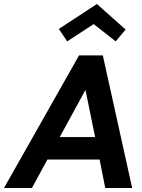

<svg xmlns="http://www.w3.org/2000/svg" viewBox="-59 -936 709 956"><path d="M599 0H465L437 -141.5H177L100 0H-39L334.5 -660H453ZM414.5 -253.5 367 -486.5H365.5L238.5 -253.5ZM517 -730 407.5 -816 275.5 -730 234 -792 423.5 -916 566.5 -789Z"/></svg>

Font: Lucymar Sans SemiBold
Style: Italic
Weight: 600
Italic angle: -10°
Foundry: The League of Moveable Type (original font) / Main changes by Cristiano Sobral with portions from Mirco Monsees
Version: Version 2.00;August 30, 2020;FontCreator 13.0.0.2681 64-bit